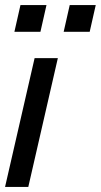

<svg xmlns="http://www.w3.org/2000/svg" viewBox="-21 -740 399 760"><path d="M-1 0 116 -510H208L91 0ZM231 -614 255 -720H358L334 -614ZM36 -614 60 -720H163L139 -614Z"/></svg>

Font: Instrument Sans Condensed Medium
Style: Italic
Weight: 500
Width: 3
Italic angle: -13°
Designer: Rodrigo Fuenzalida
Foundry: fragTYPE
Version: Version 1.000;gftools[0.9.28]